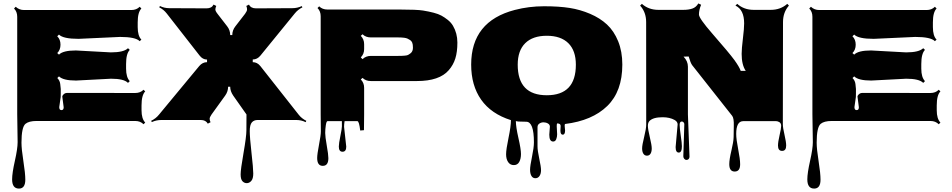

<svg xmlns="http://www.w3.org/2000/svg" viewBox="-20 -708 5561 1122"><path d="M352.1 -81.1 344.2 -141.6V-147Q354.5 -165 372.1 -165L770.5 -164.6Q800.3 -164.6 818.8 -183.6L828.6 -173.8Q807.1 -152.3 807.1 -91.8Q807.1 -91.8 807.1 -63.5Q807.1 -14.2 828.6 8.3L818.8 18.1Q799.8 -1 770.5 -1H192.9Q149.4 -1 128.9 15.6Q105.5 35.2 105.5 126Q105.5 162.6 116.7 234.1Q127.9 305.7 127.9 341.8Q127.9 394 90.8 394Q50.8 394 50.8 340.3Q50.8 303.7 66.9 231.9Q83 160.2 83 123L80.6 -40.5V-609.9Q80.6 -640.1 62 -658.2L71.8 -668.5Q91.8 -649.4 120.6 -649.4H747.6Q777.3 -649.4 796.4 -668.5L806.2 -658.2Q784.7 -636.7 784.7 -577.1V-549.8Q784.7 -497.6 806.2 -476.6L796.4 -467.3Q772 -492.2 681.6 -492.2L439 -481Q349.1 -481 324.7 -505.9L314.5 -496.1Q333.5 -477.5 333.5 -447Q333.5 -416.5 314.5 -397.9L324.7 -388.7Q348.1 -413.1 423.3 -413.1L627.9 -401.9Q703.6 -401.9 728 -426.3L738.3 -416.5Q716.8 -395 716.8 -334V-306.6Q716.8 -256.3 738.3 -233.9L728 -223.6Q704.6 -248 628.9 -248L424.3 -237.3Q349.1 -237.3 324.7 -261.7L314.9 -252Q329.6 -237.3 332 -217Q334.5 -196.8 335 -188.2Q335.4 -179.7 335 -161.9Q334.5 -144 334.5 -140.6L326.2 -82Q326.2 -64.5 339.1 -64.5Q352.1 -64.5 352.1 -81.1Z M1194.3 14.6Q1182.6 -6.8 1153.3 -6.8H922.9Q893.6 -6.8 867.2 5.4L863.3 -2Q891.1 -15.6 908.7 -37.6L1144.5 -322.3Q1163.6 -344.7 1189.9 -344.7V-359.9Q1164.1 -359.9 1146 -383.8L954.6 -628.9Q936.5 -652.3 910.6 -665L914.6 -672.9Q939.9 -660.2 969.7 -660.2L1187.5 -659.2Q1217.3 -659.2 1228 -681.2L1243.7 -673.3Q1238.8 -662.1 1238.5 -652.8Q1238.3 -643.6 1251 -627.4L1307.6 -554.2Q1325.2 -531.7 1325.2 -502.9H1337.4Q1337.4 -531.2 1355.5 -554.2L1412.1 -627.4Q1423.8 -643.1 1423.8 -653.1Q1423.8 -663.1 1419.4 -673.3L1435.1 -681.2Q1445.8 -659.2 1475.6 -659.2L1688 -660.2Q1717.3 -660.2 1743.7 -672.4L1747.1 -665Q1721.2 -652.3 1702.6 -629.4L1502 -383.3Q1483.4 -360.4 1457 -360.4V-344.7Q1483.4 -344.7 1501.5 -321.8L1725.6 -37.6Q1742.7 -15.6 1770 -2L1766.1 5.9Q1740.7 -6.8 1710.9 -6.8H1485.4Q1463.9 -6.8 1451.7 7.3Q1439.5 21.5 1439.5 58.3Q1439.5 95.2 1449.7 185.5Q1460 275.9 1460 305.9Q1460 335.9 1448.5 349.1Q1437 362.3 1422.1 362.3Q1407.2 362.3 1396.7 350.8Q1386.2 339.4 1386.2 310.8Q1386.2 282.2 1403.1 186Q1419.9 89.8 1419.9 53.7L1420.4 -39.1L1342.8 -149.4Q1325.2 -175.3 1325.2 -201.2H1313Q1313 -173.3 1295.9 -149.4L1216.3 -39.1Q1205.1 -22.9 1205.1 -13.7Q1205.1 -4.4 1210.4 6.3Z M1855 59.6 1854 -39.6V-612.8Q1854 -642.6 1835.4 -661.1L1845.2 -670.9Q1863.8 -652.3 1893.6 -652.3H2314.9Q2416 -652.3 2451.9 -646.5Q2487.8 -640.6 2514.6 -633.5Q2541.5 -626.5 2559.6 -616.7Q2577.6 -606.9 2596.7 -591.8Q2615.7 -576.7 2627 -557.6Q2652.8 -513.7 2652.8 -459.2Q2652.8 -404.8 2640.9 -366.5Q2628.9 -328.1 2602.5 -297.9Q2547.9 -234.4 2416.5 -234.4H2147.5Q2117.2 -234.4 2098.6 -252.9L2088.4 -243.7Q2107.9 -224.1 2107.9 -194.8V-39.6Q2107.9 -2 2106.9 52.7L2085 54.7Q2078.6 0 2068.4 0H1893.6Q1887.7 0 1884 23.7Q1880.4 47.4 1880.4 69.1Q1880.4 90.8 1889.6 143.1Q1898.9 195.3 1898.9 216.3Q1898.9 261.2 1866.2 261.2Q1833.5 261.2 1833.5 215.3Q1833.5 193.4 1844.2 137.7Q1855 82 1855 59.6ZM2107.9 -449.7V-420.9Q2107.9 -392.1 2088.4 -372.6L2098.6 -362.3Q2117.7 -381.3 2147.5 -381.3H2305.7Q2355 -381.3 2364.7 -387Q2374.5 -392.6 2381.3 -398.4Q2393.1 -409.2 2393.1 -429.2Q2393.1 -449.2 2388.9 -458.7Q2384.8 -468.3 2377 -473.6Q2369.1 -479 2361.3 -482.4Q2353.5 -485.8 2342.3 -487.3Q2326.7 -489.3 2307.6 -489.3H2147.5Q2117.2 -489.3 2098.6 -507.8L2088.4 -498.5Q2107.9 -479 2107.9 -449.7ZM1990.7 33.2 2003.4 148.9Q2003.4 178.7 1981.7 178.7Q1960 178.7 1960 148.4Q1960 130.9 1969 87.2Q1978 43.5 1978 30Q1978 16.6 1977.8 -4.4Q1977.5 -25.4 1977.5 -39.6L1999.5 -13.7Q1996.1 -13.7 1993.4 2.2Q1990.7 18.1 1990.7 33.2Z M3189.9 79.1 3193.4 32.2Q3193.4 20 3181.6 13.4Q3169.9 6.8 3156.2 6.8Q3142.6 6.8 3131.8 14.2Q3121.1 21.5 3121.1 35.2V147.5Q3121.1 171.9 3131.3 219.2Q3141.6 266.6 3141.6 286.9Q3141.6 307.1 3132.8 320.3Q3124 333.5 3108.6 333.5Q3093.3 333.5 3085.4 319.8Q3077.6 306.2 3077.6 284.2Q3077.6 262.2 3088.9 208Q3100.1 153.8 3100.1 124Q3100.1 3.4 3055.2 3.4Q2994.6 3.4 2994.6 -1.5V-0.5Q2994.6 33.2 3009.5 98.4Q3024.4 163.6 3024.4 191.9Q3024.4 220.2 3014.2 238.5Q3003.9 256.8 2982.7 256.8Q2961.4 256.8 2949.5 239.3Q2937.5 221.7 2937.5 193.6Q2937.5 165.5 2951.7 97.4Q2965.8 29.3 2965.8 -5.9Q2850.1 -42.5 2791.7 -125.5Q2733.4 -208.5 2733.4 -330.6Q2733.4 -583.5 2988.3 -649.9Q3070.8 -671.4 3158.9 -671.4Q3247.1 -671.4 3308.8 -661.6Q3370.6 -651.9 3428.5 -627.2Q3486.3 -602.5 3527.1 -564.7Q3567.9 -526.9 3592.3 -467Q3616.7 -407.2 3616.7 -330.6Q3616.7 -174.3 3528.8 -88.6Q3440.9 -2.9 3281.7 16.6Q3279.8 20 3279.8 27.3L3282.2 54.2Q3282.2 79.1 3268.6 79.1Q3254.9 79.1 3254.9 55.2L3256.3 27.8Q3256.3 13.2 3235.4 13.2Q3233.4 17.6 3233.4 29.8L3235.8 77.1Q3235.8 91.8 3230.5 105.5Q3225.1 119.1 3212.4 119.1Q3189.9 119.1 3189.9 79.1ZM3005.4 -330.1Q3005.4 -151.4 3175.3 -151.4Q3345.2 -151.4 3345.2 -330.1Q3345.2 -412.1 3301.3 -455.6Q3257.3 -499 3175.3 -499Q3093.3 -499 3049.3 -455.6Q3005.4 -412.1 3005.4 -330.1Z M3928.2 151.4 3939.9 19Q3939.9 3.4 3922.4 -6.8Q3893.6 -22.9 3852.1 -22.9Q3796.4 -22.9 3775.4 -1Q3766.1 8.8 3766.1 27.6Q3766.1 46.4 3777.3 93.3Q3788.6 140.1 3788.6 159.4Q3788.6 178.7 3781.5 190.2Q3774.4 201.7 3760.7 201.7Q3747.1 201.7 3739.7 190.2Q3732.4 178.7 3732.4 159.2Q3732.4 139.6 3744.4 91.8Q3756.3 43.9 3756.3 19.5L3755.9 -579.1Q3755.9 -636.7 3720.7 -675.3L3731 -685.5Q3770.5 -650.4 3827.1 -650.4H3973.1Q4004.4 -650.4 4026.1 -658Q4047.9 -665.5 4061 -688L4077.1 -680.2Q4064.5 -649.9 4064.5 -623Q4064.5 -601.1 4141.6 -512.7Q4242.2 -397.5 4271 -357.9Q4299.8 -318.4 4308.6 -293.9H4337.9Q4314 -329.1 4314 -393.1Q4314 -422.9 4321.3 -482.2Q4328.6 -541.5 4328.6 -571.3Q4328.6 -651.4 4277.8 -675.3L4288.1 -685.5Q4327.6 -650.4 4384.3 -650.4H4484.4Q4541 -650.4 4580.6 -685.5L4590.3 -675.3Q4555.7 -636.2 4555.7 -579.1L4554.7 17.1Q4554.7 38.1 4564.5 79.8Q4574.2 121.6 4574.2 142.6Q4574.2 173.8 4550.3 173.8Q4526.4 173.8 4526.4 142.6Q4526.4 122.1 4535.6 82.3Q4544.9 42.5 4544.9 27.6Q4544.9 12.7 4535.2 6.3Q4525.4 0 4516.1 0H4323.2Q4282.2 0 4282.2 74.7Q4282.2 105.5 4293.7 163.8Q4305.2 222.2 4305.2 252Q4305.2 294.4 4273.4 294.4Q4241.7 294.4 4241.7 251.5Q4241.7 224.1 4254.2 171.9Q4266.6 119.6 4267.1 93.3L4268.1 28.3Q4269.5 -17.1 4258.8 -30.8L4024.9 -327.1Q4015.6 -339.4 4004.4 -377.9L3974.6 -377Q4000 -350.6 4000 -318.4V-39.6L4009.3 207.5Q4009.3 215.3 4004.6 220.9Q4000 226.6 3991.9 226.6Q3983.9 226.6 3978.5 220Q3973.1 213.4 3973.1 205.1L3979 17.6Q3979 11.7 3974.6 6.8Q3970.2 2 3964.4 2Q3951.7 2 3951.7 21.5Q3951.7 41 3958.3 85.4Q3964.8 129.9 3964.8 146.5Q3964.8 183.6 3946.5 183.6Q3928.2 183.6 3928.2 151.4Z M4999 -81.1 4991.2 -141.6V-147Q5001.5 -165 5019 -165L5417.5 -164.6Q5447.3 -164.6 5465.8 -183.6L5475.6 -173.8Q5454.1 -152.3 5454.1 -91.8Q5454.1 -91.8 5454.1 -63.5Q5454.1 -14.2 5475.6 8.3L5465.8 18.1Q5446.8 -1 5417.5 -1H4839.8Q4796.4 -1 4775.9 15.6Q4752.4 35.2 4752.4 126Q4752.4 162.6 4763.7 234.1Q4774.9 305.7 4774.9 341.8Q4774.9 394 4737.8 394Q4697.8 394 4697.8 340.3Q4697.8 303.7 4713.9 231.9Q4730 160.2 4730 123L4727.5 -40.5V-609.9Q4727.5 -640.1 4709 -658.2L4718.8 -668.5Q4738.8 -649.4 4767.6 -649.4H5394.5Q5424.3 -649.4 5443.4 -668.5L5453.1 -658.2Q5431.6 -636.7 5431.6 -577.1V-549.8Q5431.6 -497.6 5453.1 -476.6L5443.4 -467.3Q5418.9 -492.2 5328.6 -492.2L5085.9 -481Q4996.1 -481 4971.7 -505.9L4961.4 -496.1Q4980.5 -477.5 4980.5 -447Q4980.5 -416.5 4961.4 -397.9L4971.7 -388.7Q4995.1 -413.1 5070.3 -413.1L5274.9 -401.9Q5350.6 -401.9 5375 -426.3L5385.3 -416.5Q5363.8 -395 5363.8 -334V-306.6Q5363.8 -256.3 5385.3 -233.9L5375 -223.6Q5351.6 -248 5275.9 -248L5071.3 -237.3Q4996.1 -237.3 4971.7 -261.7L4961.9 -252Q4976.6 -237.3 4979 -217Q4981.4 -196.8 4981.9 -188.2Q4982.4 -179.7 4981.9 -161.9Q4981.4 -144 4981.4 -140.6L4973.1 -82Q4973.1 -64.5 4986.1 -64.5Q4999 -64.5 4999 -81.1Z"/></svg>

Font: Nosifer Caps
Style: Regular
Weight: 800
Version: Version 001.002